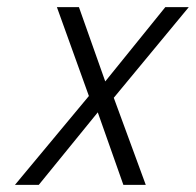

<svg xmlns="http://www.w3.org/2000/svg" viewBox="-20 -520 551 540"><path d="M140 -500 230 -250 22 0H89L255 -204L327 0H390L300 -245L511 -500H445L276 -291L202 -500Z"/></svg>

Font: Titillium Web
Style: Light Italic
Weight: 300
Italic angle: -13°
Version: Version 1.001;PS 57.000;hotconv 1.0.70;makeotf.lib2.5.55311